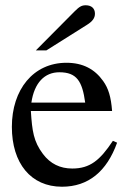

<svg xmlns="http://www.w3.org/2000/svg" viewBox="-20 -698 484 728"><path d="M116 -507H156L310 -604C331 -617 340 -630 340 -646C340 -666 327 -678 305 -678C290 -678 281 -673 263 -655ZM408 -164C359 -90 321 -59 254 -59C208 -59 171 -77 143 -114C107 -162 102 -201 97 -277H405C401 -331 391 -363 371 -391C339 -436 294 -460 232 -460C106 -460 25 -358 25 -217C25 -79 97 10 215 10C315 10 385 -48 424 -157ZM99 -309C110 -384 149 -424 205 -424C271 -424 292 -390 303 -309Z"/></svg>

Font: XITS Math
Style: Regular
Weight: 400
Designer: MicroPress Inc., with final additions and corrections provided by Coen Hoffman, Elsevier (retired)
Version: Version 1.108